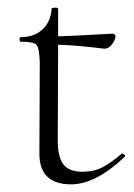

<svg xmlns="http://www.w3.org/2000/svg" viewBox="-20 -470 351 502"><path d="M298 -68Q299 -69 302 -67.5Q305 -66 306.5 -64Q308 -62 306 -60Q230 12 166 12Q83 12 83 -68L84 -306Q83 -344 75.5 -352.5Q68 -361 35 -361Q31 -361 31 -367Q31 -373 35 -373Q70 -373 91.5 -393.5Q113 -414 115 -447Q114 -449 118 -449Q130 -452 132 -447V-375Q171 -376 273 -382Q282 -382 282 -374Q281 -364 271.5 -352.5Q262 -341 250 -343Q178 -352 132 -353L131 -102Q131 -60 145.5 -40.5Q160 -21 196 -21Q226 -21 248.5 -33Q271 -45 298 -68Z"/></svg>

Font: Cormorant Upright Light
Style: Regular
Weight: 300
Designer: Christian Thalmann (Catharsis Fonts)
Foundry: Catharsis Fonts
Version: Version 3.302;PS 003.302;hotconv 1.0.88;makeotf.lib2.5.64775